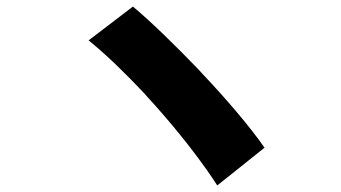

<svg xmlns="http://www.w3.org/2000/svg" viewBox="-20 -635 1040 585"><path d="M786 -185C743 -247 671 -332 595 -412L588 -420C514 -497 439 -570 385 -615L250 -512C303 -469 362 -412 420 -350L427 -342C442 -326 456 -310 470 -294L477 -286C543 -210 602 -132 642 -70L786 -185Z"/></svg>

Font: Glow Sans SC Normal ExtraBold
Style: Regular
Weight: 800
Designer: Ryoko NISHIZUKA (kana, bopomofo & ideographs); Paul D. Hunt (Latin, Greek & Cyrillic); Sandoll Communications, Soo-young
Version: Version 0.93